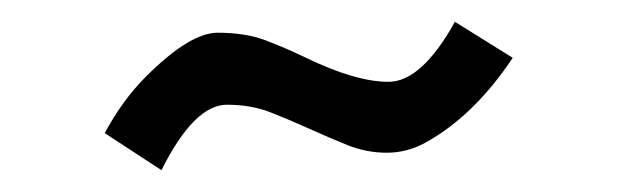

<svg xmlns="http://www.w3.org/2000/svg" viewBox="-20 -791 566 176"><path d="M397 -771C376.6 -734.3 356.3 -716 336.1 -716C315.9 -716 290.4 -723.5 259.5 -738.5C247.8 -744.2 235.8 -749.3 223.5 -754C211.2 -758.7 196.5 -761 179.5 -761C162.5 -761 140.6 -747.6 113.7 -720.7C99.4 -706.4 86.9 -689.2 76 -669L128 -635C148 -675 168 -695 188 -695C202.7 -695 216 -692.7 228 -688C240 -683.3 251.8 -678.3 263.5 -673C275.2 -667.7 286.8 -662.7 298.5 -658C310.2 -653.3 322.2 -651 334.5 -651C346.8 -651 358.5 -654 369.5 -660C399.4 -676.3 426.2 -702.3 450 -738Z"/></svg>

Font: GI
Style: Regular
Weight: 400
Designer: Alfredo Marco Pradil
Version: Version 1.01 2015